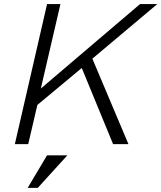

<svg xmlns="http://www.w3.org/2000/svg" viewBox="-20 -710 795 946"><path d="M53.2 0 211.9 -689.9H277.8L181.2 -273.9L669.9 -689.9H754.9L435.1 -420.9L612.8 0H537.1L382.8 -375L164.1 -192.9L119.1 0ZM116.2 215.8 211.9 55.2H312L166 215.8Z"/></svg>

Font: HK Grotesk Light Italic
Style: Regular
Weight: 300
Italic angle: -13°
Designer: Alfredo Marco Pradil and Stefan Peev
Foundry: Hanken Design Co.
Version: Version 1.000;PS 001.000;hotconv 1.0.88;makeotf.lib2.5.64775